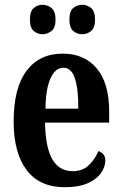

<svg xmlns="http://www.w3.org/2000/svg" viewBox="-20 -772 509 802"><path d="M251 10Q145 10 91 -62Q37 -134 37 -264Q37 -405 91 -476.5Q145 -548 242 -548Q332 -548 384 -486.5Q436 -425 436 -306V-260H168Q170 -155 199 -106Q228 -57 283 -57Q325 -57 351 -82Q377 -107 391 -141Q403 -137 411.5 -127.5Q420 -118 420 -101Q420 -77 403 -51Q386 -25 348.5 -7.5Q311 10 251 10ZM307 -318Q308 -396 293.5 -442.5Q279 -489 245 -489Q211 -489 191 -445Q171 -401 170 -318ZM324 -629Q302 -629 286 -642.5Q270 -656 270 -690Q270 -725 286 -738.5Q302 -752 324 -752Q344 -752 360.5 -738.5Q377 -725 377 -690Q377 -656 360.5 -642.5Q344 -629 324 -629ZM157 -629Q137 -629 121 -642.5Q105 -656 105 -690Q105 -725 121 -738.5Q137 -752 157 -752Q178 -752 195 -738.5Q212 -725 212 -690Q212 -656 195 -642.5Q178 -629 157 -629Z"/></svg>

Font: Noto Serif Armenian ExtraCondensed
Style: Bold
Weight: 700
Width: 2
Designer: Monotype Design Team
Foundry: Monotype Imaging Inc.
Version: Version 2.008; ttfautohint (v1.8.4.7-5d5b)